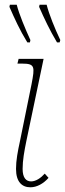

<svg xmlns="http://www.w3.org/2000/svg" viewBox="-20 -786 276 815"><path d="M222 -606H233L236 -616C213 -664 188 -726 178 -766H148L146 -757C167 -709 191 -658 222 -606ZM96 -606H107L109 -616C87 -664 61 -726 51 -766H22L20 -757C41 -709 64 -658 96 -606ZM109 9C136 9 164 -6 186 -31L170 -49C153 -30 132 -16 112 -16C91 -16 76 -31 76 -69C76 -105 83 -144 92 -188L165 -536H59L54 -516H74C129 -516 128 -503 114 -429L65 -188C55 -142 48 -105 48 -69C48 -13 74 9 109 9Z"/></svg>

Font: Noto Serif Condensed Thin
Style: Italic
Weight: 100
Width: 3
Italic angle: -12°
Designer: Monotype Design Team
Foundry: Monotype Imaging Inc.
Version: Version 2.013